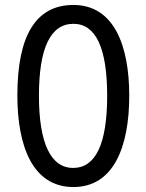

<svg xmlns="http://www.w3.org/2000/svg" viewBox="-20 -837 590 774"><path d="M501 -451C501 -656 438 -817 276 -817C126 -817 50 -696 50 -452C50 -249 111 -83 276 -83C438 -83 501 -245 501 -451ZM137 -451C137 -642 183 -741 276 -741C366 -741 412 -644 412 -451C412 -256 365 -160 275 -160C185 -160 137 -259 137 -451Z"/></svg>

Font: Noto Sans Kannada UI ExtraCondensed
Style: Regular
Weight: 400
Width: 2
Designer: Jelle Bosma - Monotype Design Team
Foundry: Monotype Imaging Inc.
Version: Version 2.005